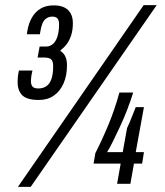

<svg xmlns="http://www.w3.org/2000/svg" viewBox="-20 -719 646 751"><path d="M50 12 542 -699H593L100 12ZM132 -328Q86 -328 67.5 -346Q49 -364 49 -397Q49 -404 49.5 -414.5Q50 -425 54 -443H107Q103 -426 102 -417Q101 -408 101 -402Q101 -387 107.5 -380Q114 -373 130 -373Q148 -373 161 -381.5Q174 -390 181 -409.5Q188 -429 188 -461Q188 -473 184.5 -480.5Q181 -488 173 -491Q165 -494 153 -494H127L135 -537H161Q175 -537 186.5 -546.5Q198 -556 204.5 -575.5Q211 -595 211 -625Q211 -639 205 -646.5Q199 -654 185 -654Q172 -654 162 -647.5Q152 -641 146.5 -628.5Q141 -616 138 -597L136 -585H85L87 -598Q92 -628 105 -650.5Q118 -673 139 -685.5Q160 -698 190 -698Q227 -698 246 -680Q265 -662 265 -628Q265 -602 258.5 -581.5Q252 -561 241 -546.5Q230 -532 217 -523V-519Q229 -512 235.5 -498Q242 -484 242 -464Q242 -423 228.5 -392.5Q215 -362 190.5 -345Q166 -328 132 -328ZM438 0 452 -79H346L353 -120Q380 -173 404.5 -232Q429 -291 447 -357H501Q491 -325 478 -291Q465 -257 450 -225Q435 -193 422 -166.5Q409 -140 399 -124H460L477 -218Q481 -226 487.5 -241.5Q494 -257 500.5 -273.5Q507 -290 511 -300H543L511 -124H543L536 -79H504L490 0Z"/></svg>

Font: Archivo ExtraCondensed
Style: Italic
Weight: 400
Width: 2
Italic angle: -10°
Designer: Hector Gatti
Foundry: Omnibus-Type
Version: Version 2.001